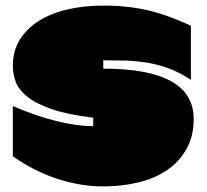

<svg xmlns="http://www.w3.org/2000/svg" viewBox="-20 -606 741 688"><path d="M314 -184Q219 -196 162.5 -216Q106 -236 75.5 -261.5Q45 -287 35.5 -315Q26 -343 26 -370Q26 -424 51.5 -464.5Q77 -505 120.5 -532Q164 -559 223 -572.5Q282 -586 350 -586Q404 -586 449 -580Q494 -574 532 -563.5Q570 -553 602.5 -540Q635 -527 664 -514V-320Q623 -347 583 -361.5Q543 -376 503.5 -382Q464 -388 425.5 -389Q387 -390 350 -390V-360Q674 -360 674 -180Q674 -118 648.5 -72.5Q623 -27 579.5 3Q536 33 476.5 47.5Q417 62 350 62Q269 62 186 35Q103 8 26 -46V-226Q107 -191 180.5 -172.5Q254 -154 314 -154Z"/></svg>

Font: ChangwonDangamAsac Bold
Style: Regular
Weight: 700
Designer: Choi Chi-young, Lee Youngbeen, Kim Jungjin, Yoon Jihee, Han Dohee
Foundry: YoonDesign Inc.
Version: Version 1.010;Build 20210623